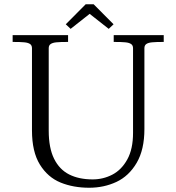

<svg xmlns="http://www.w3.org/2000/svg" viewBox="-20 -865 828 902"><path d="M130.2 -252.5V-638.6Q130.2 -652.1 121.1 -658.3Q112 -664.5 94.1 -666.2Q76.1 -668 39.4 -668V-700H299.8V-668Q263 -668 245.1 -666.2Q227.2 -664.5 218.1 -658.2Q208.9 -652 208.9 -638.6V-250.8Q208.9 -170 234.1 -119.2Q259.2 -68.5 305 -45.4Q350.8 -22.2 415.1 -22.2Q464.9 -22.2 507.9 -44.6Q551 -67 578 -115.9Q605 -164.8 605 -240.5V-638.6Q605 -652 595.8 -658.2Q586.6 -664.5 568.8 -666.2Q550.9 -668 514.2 -668V-700H749.2V-668Q712.5 -668 694.6 -666.2Q676.6 -664.5 667.5 -658.3Q658.4 -652.1 658.4 -638.6V-258.8Q658.4 -161.8 622 -99.8Q585.6 -37.9 527 -10.4Q468.4 17 398.9 17Q324.5 17 264.6 -7.4Q204.6 -31.8 167.4 -91.8Q130.2 -151.9 130.2 -252.5ZM513.5 -750.9 490.8 -729.4 401.2 -799.9 311.8 -729.4 289 -750.9 382.5 -844.9H420Z"/></svg>

Font: Didactic
Style: Regular
Weight: 400
Designer: Tyler Finck
Foundry: Etcetera Type Co
Version: Version 3.007;FEAKit 1.0